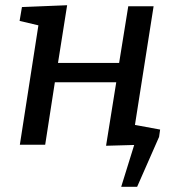

<svg xmlns="http://www.w3.org/2000/svg" viewBox="-20 -554 664 735"><path d="M56 0 127 -457 55 -474 64 -527 237 -534 202 -313H436L471 -530H568L496 -72L571 -54L563 -1L386 4L425 -239H190L153 0ZM452 -84 593 -58 589 -30 505 161H444L494 0H424Z"/></svg>

Font: Bitter Medium
Style: Italic
Weight: 500
Italic angle: -9°
Designer: Sol Matas, and Bitter project Authors
Foundry: Sol Matas
Version: Version 2.001